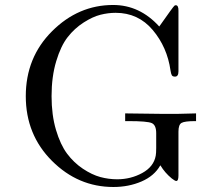

<svg xmlns="http://www.w3.org/2000/svg" viewBox="-20 -725 880 767"><path d="M83 -340.8Q83 -495.6 188 -600.3Q293 -705.1 432.1 -705.1Q538.1 -705.1 616.2 -619.1Q672.4 -699.2 676.8 -702.1Q678.7 -704.1 682.1 -704.1Q693.4 -704.1 692.9 -682.1V-439.9Q692.9 -418.9 679.2 -418.9Q669.4 -418.9 666.3 -424.6Q663.1 -430.2 661.1 -443.8Q647.9 -536.6 590.1 -605.2Q532.2 -673.8 441.9 -673.8Q412.1 -673.8 381.1 -666Q350.1 -658.2 314 -635Q277.8 -611.8 250.5 -576.9Q223.1 -542 204.6 -480.5Q186 -418.9 186 -340.8Q186 -265.6 203.6 -206.3Q221.2 -147 248 -111.1Q274.9 -75.2 311 -51Q347.2 -26.9 380.6 -17.8Q414.1 -8.8 448.2 -8.8Q502.4 -8.8 548.3 -33.9Q594.2 -59.1 602.1 -103Q604 -112.8 604 -133.8V-192.9Q604 -225.1 586.4 -233.2Q568.8 -241.2 493.2 -241.2H480V-272L637.2 -270H684.1L763.2 -272V-241.2H759.8Q717.8 -241.2 705.3 -234.1Q692.9 -227.1 692.9 -199.2V-23.9Q692.9 -2 684.1 -2Q679.2 -2 666 -12.2Q638.2 -35.2 621.1 -64H620.1Q596.2 -22 545.2 0Q494.1 22 433.1 22Q292 22 187.5 -82.5Q83 -187 83 -340.8Z"/></svg>

Font: CMU Serif Upright Italic
Style: UprightItalic
Weight: 500
Version: Version 0.7.0